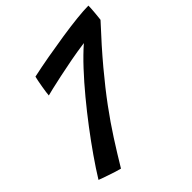

<svg xmlns="http://www.w3.org/2000/svg" viewBox="-188 -820 969 969"><g transform="rotate(-45 296.0 -336.0)"><path d="M126 13Q113.5 10 94.5 4Q75.5 -2 56 -8.8Q36.5 -15.5 22.2 -20.5Q8 -25.5 5.5 -27Q36 -76.5 76 -134Q116 -191.5 161.5 -251.5Q207 -311.5 255 -369.5Q303 -427.5 350.5 -478.5Q398 -529.5 441.5 -567.5Q389.5 -560.5 337.8 -550.8Q286 -541 241.8 -531.5Q197.5 -522 167.5 -515Q137.5 -508 129.5 -505.5Q130 -512.5 132 -527.8Q134 -543 137.2 -561.2Q140.5 -579.5 143.5 -595.8Q146.5 -612 149 -620.5Q204 -632.5 267.5 -643.8Q331 -655 393 -664.5Q455 -674 507.2 -679.5Q559.5 -685 591.5 -685Q592 -680 591 -666.8Q590 -653.5 588.8 -637.8Q587.5 -622 586 -608.8Q584.5 -595.5 584 -591Q492 -492 424.2 -411Q356.5 -330 304.8 -259.8Q253 -189.5 210.5 -123.2Q168 -57 126 13Z"/></g></svg>

Font: Grandstander Thin Medium
Style: Italic
Weight: 500
Italic angle: -15°
Version: Version 1.200